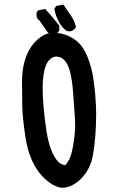

<svg xmlns="http://www.w3.org/2000/svg" viewBox="-20 -830 540 855"><path d="M219.7 -683.6Q272.5 -683.6 316.4 -651.4Q369.1 -613.3 392.6 -498Q399.4 -461.9 403.8 -411.6Q408.2 -361.3 408.2 -323.2Q408.2 -216.8 392.6 -132.8Q380.9 -74.2 339.8 -33.2Q299.8 5.9 257.8 5.9Q253.9 5.9 252 5.9Q202.1 -2.9 155.3 -60.5Q110.4 -118.2 94.7 -210.9Q80.1 -302.7 79.1 -359.9Q78.1 -417 78.1 -466.8Q78.1 -539.1 102.5 -592.8Q125 -641.6 167 -668.9Q188.5 -683.6 219.7 -683.6ZM314.5 -273.4Q314.5 -289.1 313.5 -304.7L305.7 -416Q301.8 -469.7 293 -505.9Q276.4 -575.2 233.4 -578.1Q232.4 -578.1 230.5 -578.1Q214.8 -578.1 201.2 -564.5L197.3 -560.5Q179.7 -540 173.8 -496.1Q169.9 -468.8 169.9 -440.4Q169.9 -362.3 186.5 -249Q197.3 -175.8 221.7 -133.8Q242.2 -96.7 271.5 -94.7Q278.3 -102.5 288.1 -119.6Q297.9 -136.7 306.2 -185.1Q314.5 -233.4 314.5 -273.4ZM149.4 -743.2Q142.6 -752.9 142.6 -763.7Q142.6 -767.6 142.6 -773.4L150.4 -784.2L181.6 -790Q214.8 -753.9 244.1 -715.8V-694.3Q240.2 -688.5 237.3 -685.5Q227.5 -675.8 214.8 -675.8H212.9L194.3 -683.6L155.3 -739.3ZM288.1 -690.4Q284.2 -690.4 276.4 -692.4L259.8 -707Q231.4 -742.2 222.7 -787.1L221.7 -791L230.5 -803.7L262.7 -809.6Q279.3 -783.2 294.9 -761.7Q310.5 -740.2 317.4 -712.9L318.4 -709Q313.5 -702.1 311.5 -700.2Q301.8 -690.4 288.1 -690.4Z"/></svg>

Font: JasonHandwriting2
Style: SemiBold
Weight: 600
Version: Version 1.04.7